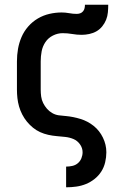

<svg xmlns="http://www.w3.org/2000/svg" viewBox="-20 -581 540 816"><path d="M261 215V127H262Q275 127 288 124Q301 121 311 112.5Q321 104 326 91.5Q331 79 331 66Q331 48 320 32.5Q309 17 292.5 10Q276 3 257.5 1Q239 -1 221 -2.5Q203 -4 185 -8Q167 -12 150.5 -19.5Q134 -27 120 -38.5Q106 -50 94.5 -64Q83 -78 74.5 -94.5Q66 -111 61 -128.5Q56 -146 54 -164Q52 -182 52 -200V-320Q52 -347 56.5 -373Q61 -399 71.5 -423.5Q82 -448 100 -468.5Q118 -489 141 -502.5Q164 -516 190 -522Q216 -528 242 -528Q258 -528 274 -525Q290 -522 306 -522Q314 -522 321 -524.5Q328 -527 333 -533Q338 -539 339.5 -546.5Q341 -554 341 -561H440Q440 -545 438.5 -528.5Q437 -512 431 -497Q425 -482 414.5 -469Q404 -456 390 -448Q376 -440 359.5 -436.5Q343 -433 327 -433Q307 -433 287 -436.5Q267 -440 246 -440Q225 -440 205 -430Q185 -420 173 -402Q161 -384 157 -363Q153 -342 153 -320V-200Q153 -185 155 -170.5Q157 -156 163.5 -143Q170 -130 179.5 -119Q189 -108 202 -100.5Q215 -93 229.5 -91Q244 -89 258 -88H259Q291 -85 322 -75.5Q353 -66 378 -46Q403 -26 417.5 4Q432 34 432 66Q432 87 427 108.5Q422 130 410.5 148Q399 166 382 179.5Q365 193 345.5 201Q326 209 304.5 212Q283 215 262 215Z"/></svg>

Font: Iosevka SS04 Semibold
Style: Regular
Weight: 600
Monospace: yes
Designer: Belleve Invis
Foundry: Belleve Invis
Version: Version 19.0.0; ttfautohint (v1.8.4)